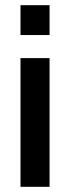

<svg xmlns="http://www.w3.org/2000/svg" viewBox="-20 -720 270 740"><path d="M59 -700H171V-585H59ZM59 -496H171V0H59Z"/></svg>

Font: Cabin SemiBold
Style: Regular
Weight: 600
Designer: Pablo Impallari
Foundry: Pablo Impallari. http://www.impallari.com Igino Marini. http://www.ikern.com
Version: Version 2.200